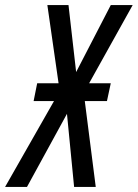

<svg xmlns="http://www.w3.org/2000/svg" viewBox="-79 -734 541 754"><path d="M-59 0 133 -337H53L67 -407H151L107 -714H190L220 -451L356 -714H442L271 -407H356L341 -337H254L297 0H212L184 -287L27 0Z"/></svg>

Font: Noto Sans UI Condensed
Style: Italic
Weight: 400
Width: 3
Italic angle: -12°
Designer: Monotype Design Team
Foundry: Monotype Imaging Inc.
Version: Version 1.901